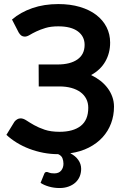

<svg xmlns="http://www.w3.org/2000/svg" viewBox="-20 -751 622 944"><path d="M210 94.5Q212.5 94.5 215.2 95.5Q218 96.5 221.8 98Q225.5 99.5 231.5 100.5Q237.5 101.5 247 101.5Q269.5 101.5 280.8 87.5Q292 73.5 292 54Q292 39.5 287 26.8Q282 14 266 7Q228.5 7 192.5 0Q156.5 -7 123.8 -19.5Q91 -32 62.5 -49.5Q34 -67 11.5 -88L51 -152.5Q56.5 -159.5 64.2 -164.2Q72 -169 81.5 -169Q94.5 -169 110 -158.8Q125.5 -148.5 147.5 -136Q169.5 -123.5 199.8 -113.2Q230 -103 272.5 -103Q340 -103 377 -132Q414 -161 414 -221Q414 -245.5 404 -265Q394 -284.5 375.5 -298Q357 -311.5 330.8 -318.8Q304.5 -326 272.5 -326H170.5L170 -434H263Q325.5 -434 360.8 -458.8Q396 -483.5 396 -530.5Q396 -572 362.8 -596.8Q329.5 -621.5 266.5 -621.5Q230 -621.5 203.8 -613.5Q177.5 -605.5 158.2 -596.2Q139 -587 125.8 -579Q112.5 -571 102 -571Q92 -571 85 -576Q78 -581 72 -591L39 -655Q81 -691 138.8 -711Q196.5 -731 267 -731Q325.5 -731 372.8 -717Q420 -703 453 -677.8Q486 -652.5 503.8 -617.8Q521.5 -583 521.5 -541.5Q521.5 -490.5 498 -449Q474.5 -407.5 428 -382Q453 -370 473.8 -353.8Q494.5 -337.5 509.2 -317.8Q524 -298 532.2 -275Q540.5 -252 540.5 -226.5Q540.5 -183 526.2 -144.8Q512 -106.5 484.5 -76.2Q457 -46 417 -25.5Q377 -5 325.5 2.5Q351 15.5 365 35.5Q379 55.5 379 79Q379 99.5 371.8 116.8Q364.5 134 350.8 146.5Q337 159 317.2 166.2Q297.5 173.5 273 173.5Q245 173.5 220.2 166.2Q195.5 159 179.5 148L198 102.5Q201 94.5 210 94.5Z"/></svg>

Font: Lato
Style: Bold
Weight: 700
Designer: Lukasz Dziedzic
Foundry: tyPoland Lukasz Dziedzic
Version: Version 2.007; 2014-02-27